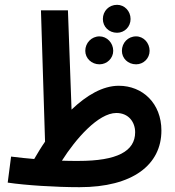

<svg xmlns="http://www.w3.org/2000/svg" viewBox="-20 -764 726 797"><path d="M466 -628C497 -628 522 -653 522 -685C522 -718 497 -744 466 -744C432 -744 407 -718 407 -685C407 -653 432 -628 466 -628ZM310 13C531 13 650 -80 650 -222C650 -335 572 -408 473 -408C407 -408 340 -369 277 -309L262 -721H150L167 -176C151 -153 136 -128 122 -104C93 -106 61 -110 26 -114L12 -6C85 5 211 13 310 13ZM393 -497C424 -497 450 -522 450 -553C450 -586 424 -613 393 -613C360 -613 334 -586 334 -553C334 -522 360 -497 393 -497ZM545 -497C576 -497 601 -522 601 -553C601 -586 576 -613 545 -613C511 -613 486 -586 486 -553C486 -522 511 -497 545 -497ZM463 -295C514 -295 541 -257 541 -215C541 -136 466 -96 306 -96C281 -96 258 -96 237 -97C294 -187 388 -295 463 -295Z"/></svg>

Font: Noto Sans Arabic UI XCn SmBd
Style: Regular
Weight: 600
Width: 2
Designer: Monotype Design Team, Nadine Chahine and Nizar Qandah
Foundry: Monotype Imaging Inc.
Version: Version 2.010